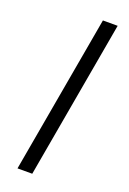

<svg xmlns="http://www.w3.org/2000/svg" viewBox="-135 -734 525 783"><g transform="rotate(20 127.0 -343.0)"><path d="M49 0H113L234 -686H170Z"/></g></svg>

Font: Archivo ExtraLight
Style: Italic
Weight: 200
Italic angle: -10°
Designer: Hector Gatti
Foundry: Omnibus-Type
Version: Version 2.001